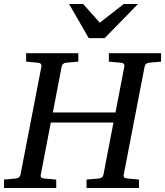

<svg xmlns="http://www.w3.org/2000/svg" viewBox="-35 -936 822 956"><path d="M767 -629 709 -624Q689 -622 685 -604L581 -66Q579 -58 583.5 -53Q588 -48 601 -47L657 -42V0H396V-42L456 -47Q477 -49 480 -66L530 -326H218L168 -66Q164 -48 187 -47L245 -42V0H-15V-42L42 -47Q63 -49 67 -66L171 -604Q174 -623 151 -624L95 -629V-671H355V-629L296 -624Q275 -622 272 -604L228 -376H540L584 -604Q587 -623 564 -624L507 -629V-671H767ZM652 -916 486 -746H407L309 -916H379L462 -823L581 -916Z"/></svg>

Font: Veleka
Style: Italic
Weight: 400
Italic angle: -12°
Designer: Stefan Peev, Context Ltd, 2016; SIL International, 1997-2014.
Foundry: Stefan Peev, Context Ltd, 2016
Version: Version 1.000